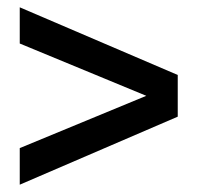

<svg xmlns="http://www.w3.org/2000/svg" viewBox="-20 -593 541 525"><path d="M34 -88V-188L380 -331L34 -474V-573L466 -388V-274Z"/></svg>

Font: Montserrat arm2 Medium
Style: Regular
Weight: 500
Designer: Julieta Ulanovsky
Foundry: Julieta Ulanovsky
Version: Version 6.000